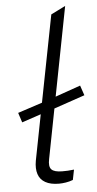

<svg xmlns="http://www.w3.org/2000/svg" viewBox="-55 -804 426 845"><g transform="rotate(-5 158.0 -381.5)"><path d="M155 -316 153 -363 301 -415 316 -371ZM33 -276 19 -319 153 -363 155 -317ZM233 -4Q217 2 201 4.5Q185 7 171 7Q134 7 111 -6Q88 -19 80 -43.5Q72 -68 78 -102L202 -738L266 -770L137 -105Q130 -72 142.5 -59Q155 -46 190 -46Q202 -46 214.5 -46.5Q227 -47 242 -49Z"/></g></svg>

Font: REM ExtraLight
Style: Italic
Weight: 250
Italic angle: -11°
Designer: Octavio Pardo
Foundry: Ashler Design
Version: Version 1.005;gftools[0.9.28]